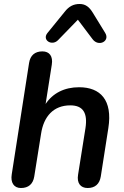

<svg xmlns="http://www.w3.org/2000/svg" viewBox="-20 -936 621 964"><path d="M85 8C123 8 146 -12 152 -50L186 -263C199 -352 249 -407 333 -407C397 -407 421 -369 409 -292L372 -59C365 -17 384 8 420 8C457 8 480 -12 486 -50L524 -293C546 -434 484 -498 377 -498C303 -498 245 -468 209 -414L240 -611C247 -654 228 -678 193 -678C155 -678 132 -658 126 -620L39 -61C32 -19 50 8 85 8ZM271 -734 371 -837 445 -739C475 -699 534 -729 508 -771L446 -872C429 -900 410 -916 380 -916C349 -916 326 -904 305 -877L218 -770C190 -735 240 -703 271 -734Z"/></svg>

Font: SN Pro Semibold
Style: Italic
Weight: 600
Italic angle: -9°
Designer: Tobias Whetton
Foundry: Supernotes
Version: Version 1.001;Glyphs 3.2 (3249)